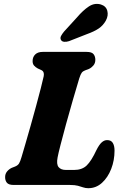

<svg xmlns="http://www.w3.org/2000/svg" viewBox="-20 -973 650 1010"><path d="M348.5 0H52.5Q25.5 0 16 -12Q6.5 -24 7 -42Q7 -58.5 17 -70.8Q27 -83 41.5 -90L59.5 -97Q74 -103 80.2 -113.2Q86.5 -123.5 93.5 -147.5Q100.5 -171 113.2 -214.5Q126 -258 140.8 -310.5Q155.5 -363 169.8 -415.2Q184 -467.5 194.8 -509.5Q205.5 -551.5 210 -572.5Q214.5 -596.5 197 -604.5L178.5 -613Q166.5 -619.5 159 -628.2Q151.5 -637 151.5 -651.5Q151.5 -673 165.2 -686.5Q179 -700 204.5 -700H436Q463 -700 472.2 -688Q481.5 -676 481.5 -658.5Q481.5 -640.5 471.2 -628.5Q461 -616.5 448 -610.5L427 -602.5Q416 -598.5 410 -590.5Q404 -582.5 397 -561Q381 -508 362.5 -444.2Q344 -380.5 327.2 -319.2Q310.5 -258 298.5 -211.2Q286.5 -164.5 283 -145Q276 -109 288.2 -94Q300.5 -79 327 -79H370Q411.5 -79 436 -102.5Q460.5 -126 487.5 -184Q502 -212.5 515.2 -224.2Q528.5 -236 543.5 -236Q564.5 -236 573.5 -221Q582.5 -206 582.5 -181Q582.5 -129.5 565 -84.5Q547.5 -39.5 516.5 -11.2Q485.5 17 444.5 17Q430 17 417.8 12.8Q405.5 8.5 389.8 4.2Q374 0 348.5 0ZM385 -881.5Q416.5 -918.5 447 -938.8Q477.5 -959 510.5 -949.5Q538 -941 544.5 -916Q551 -891 537 -865Q523 -839.5 499.8 -823.5Q476.5 -807.5 436 -793L343 -756.5Q329.5 -752 317.2 -753.2Q305 -754.5 300.5 -763.5Q295.5 -773 301.2 -784Q307 -795 317 -807Z"/></svg>

Font: Fraunces 9pt S100
Style: Bold Italic
Weight: 700
Italic angle: -16°
Version: Version 1.000; ttfautohint (v1.8.3)